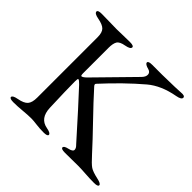

<svg xmlns="http://www.w3.org/2000/svg" viewBox="-161 -831 1010 1010"><g transform="rotate(45 344.0 -325.5)"><path d="M439 -620Q408 -628 408 -640Q408 -651 437 -651Q459 -651 483.5 -651Q508 -651 511 -651Q628 -653 646 -655Q675 -658 675 -644Q675 -630 642 -624Q548 -607 490 -558Q396 -478 298 -371Q292 -364 303 -353Q355 -295 426 -221.5Q497 -148 545 -95Q580 -56 597 -44.5Q614 -33 655 -24Q688 -17 688 -6Q688 5 659 5Q630 5 593.5 2.5Q557 0 537 0Q517 0 491 0.5Q465 1 439 1Q410 1 410 -10Q410 -21 437 -27Q464 -33 464.5 -45.5Q465 -58 450 -72Q311 -228 238 -306Q222 -323 215 -323Q211 -323 211 -302Q211 -243 216 -110Q219 -35 280 -24Q313 -18 313 -6Q313 5 284 5Q255 5 229 1.5Q203 -2 186 -2Q162 -2 125 1.5Q88 5 60 5Q31 5 31 -6Q31 -18 64 -24Q102 -31 116.5 -47.5Q131 -64 131 -101V-551Q131 -585 116.5 -600Q102 -615 64 -622Q31 -628 31 -642Q31 -653 60 -653Q88 -653 119.5 -652Q151 -651 172 -651Q189 -651 214.5 -652Q240 -653 269 -653Q298 -653 298 -642Q298 -628 265 -622Q230 -616 220.5 -600Q211 -584 211 -551V-364Q211 -345 216 -345Q225 -345 243 -363L443 -567Q459 -584 457.5 -599.5Q456 -615 439 -620Z"/></g></svg>

Font: EB Garamond
Style: SC
Weight: 400
Version: Version 000.010